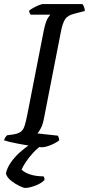

<svg xmlns="http://www.w3.org/2000/svg" viewBox="-30 -724 437 944"><path d="M174 0Q167 0 149 -2.5Q131 -5 107 -9Q83 -13 59 -17.5Q35 -22 16.5 -26.5Q-2 -31 -10 -34Q-8 -42 -3.5 -49Q1 -56 5 -59L35 -63Q60 -67 72.5 -76.5Q85 -86 91.5 -107Q98 -128 105 -164L185 -573Q195 -620 205.5 -635.5Q216 -651 218 -652H121Q119 -655 116.5 -659Q114 -663 113 -671Q120 -678 134 -685.5Q148 -693 161.5 -698.5Q175 -704 180 -704H375Q379 -700 383 -690.5Q387 -681 387 -670L337 -657Q303 -649 290.5 -630Q278 -611 270 -571L185 -136Q180 -111 170.5 -93Q161 -75 154 -68L254 -57Q257 -53 259 -46Q261 -39 261 -34Q245 -21 219 -10.5Q193 0 174 0ZM93 200Q86 200 65 190Q44 180 24 164Q4 148 -1 129Q5 101 23.5 74.5Q42 48 67 25.5Q92 3 118 -14L183 -15Q156 2 134 26Q112 50 97 72.5Q82 95 76 110Q91 125 119 134Q147 143 184 143Q186 146 188 150.5Q190 155 188 162Q172 178 143 189Q114 200 93 200Z"/></svg>

Font: Texturina 12pt Medium
Style: Italic
Weight: 500
Italic angle: -11°
Designer: Guillermo Torres Carreño
Foundry: Omnibus-Type
Version: Version 1.002